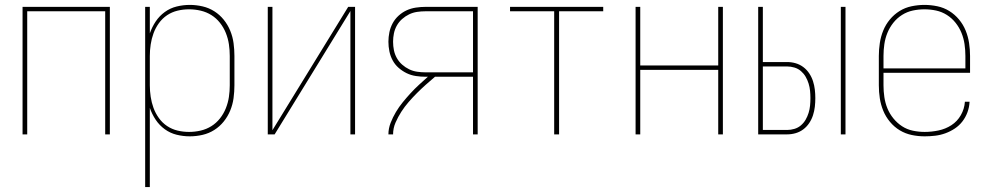

<svg xmlns="http://www.w3.org/2000/svg" viewBox="-20 -548 4040 783"><path d="M72 0V-520H428V0H409V-502H91V0Z M572 215V-520H591V-412Q600 -438 615 -460.5Q630 -483 652 -499Q674 -515 700.5 -521.5Q727 -528 754 -528Q780 -528 806 -522Q832 -516 854 -502Q876 -488 892.5 -467.5Q909 -447 919 -422.5Q929 -398 932.5 -372Q936 -346 936 -320V-200Q936 -174 932.5 -148Q929 -122 919 -97.5Q909 -73 892.5 -52.5Q876 -32 854 -18Q832 -4 806 2Q780 8 754 8Q727 8 700.5 1.5Q674 -5 652 -21Q630 -37 615 -59.5Q600 -82 591 -108V215ZM751 -10Q775 -10 798.5 -15.5Q822 -21 842 -33.5Q862 -46 877 -65Q892 -84 901 -106.5Q910 -129 913.5 -152.5Q917 -176 917 -200V-320Q917 -344 913.5 -367.5Q910 -391 901 -413.5Q892 -436 877 -455Q862 -474 842 -486.5Q822 -499 798.5 -504.5Q775 -510 751 -510Q727 -510 704 -504.5Q681 -499 661.5 -486Q642 -473 628 -453.5Q614 -434 606 -412Q598 -390 594.5 -366.5Q591 -343 591 -320V-200Q591 -177 594.5 -153.5Q598 -130 606 -108Q614 -86 628 -66.5Q642 -47 661.5 -34Q681 -21 704 -15.5Q727 -10 751 -10Z M1072 0V-520H1091V-17L1400 -520H1428V0H1409V-503L1100 0Z M1564 0Q1564 -24 1573 -47Q1582 -70 1594.5 -91Q1607 -112 1622.5 -131Q1638 -150 1654.5 -168Q1671 -186 1689 -202.5Q1707 -219 1725 -235H1715Q1696 -235 1676 -238Q1656 -241 1638.5 -249.5Q1621 -258 1606 -271Q1591 -284 1581.5 -301.5Q1572 -319 1568 -338.5Q1564 -358 1564 -378Q1564 -397 1568 -416.5Q1572 -436 1581.5 -453.5Q1591 -471 1606 -484.5Q1621 -498 1638.5 -506Q1656 -514 1676 -517Q1696 -520 1715 -520H1928V0H1909V-235H1754Q1735 -219 1716.5 -202.5Q1698 -186 1680.5 -168.5Q1663 -151 1646.5 -132Q1630 -113 1616.5 -92Q1603 -71 1593 -48Q1583 -25 1583 0ZM1715 -253H1909V-502H1715Q1698 -502 1681 -499.5Q1664 -497 1648.5 -489.5Q1633 -482 1620 -470.5Q1607 -459 1598.5 -444Q1590 -429 1586.5 -412Q1583 -395 1583 -378Q1583 -360 1586.5 -343Q1590 -326 1598.5 -311Q1607 -296 1620 -284.5Q1633 -273 1648.5 -265.5Q1664 -258 1681 -255.5Q1698 -253 1715 -253Z M2240 0V-502H2060V-520H2440V-502H2260V0Z M2572 0V-520H2591V-281H2909V-520H2928V0H2909V-263H2591V0Z M3409 0V-520H3428V0ZM3072 0V-520H3091V-295H3190Q3208 -295 3225 -290Q3242 -285 3256 -274.5Q3270 -264 3280 -249Q3290 -234 3295.5 -217Q3301 -200 3303 -182.5Q3305 -165 3305 -148Q3305 -130 3303 -112.5Q3301 -95 3295.5 -78Q3290 -61 3280 -46Q3270 -31 3256 -20.5Q3242 -10 3225 -5Q3208 0 3190 0ZM3091 -18H3190Q3205 -18 3220 -22.5Q3235 -27 3246.5 -37Q3258 -47 3265.5 -60Q3273 -73 3277.5 -87.5Q3282 -102 3283.5 -117Q3285 -132 3285 -148Q3285 -163 3283.5 -178Q3282 -193 3277.5 -207.5Q3273 -222 3265.5 -235Q3258 -248 3246.5 -258Q3235 -268 3220 -272.5Q3205 -277 3190 -277H3091Z M3751 8Q3724 8 3698 2.5Q3672 -3 3649.5 -16.5Q3627 -30 3609.5 -51Q3592 -72 3582 -96.5Q3572 -121 3568 -147Q3564 -173 3564 -200V-320Q3564 -346 3568 -372.5Q3572 -399 3582 -423.5Q3592 -448 3609 -468.5Q3626 -489 3648.5 -503Q3671 -517 3697.5 -522.5Q3724 -528 3750 -528Q3776 -528 3802.5 -522.5Q3829 -517 3851.5 -503Q3874 -489 3891 -468.5Q3908 -448 3918 -423.5Q3928 -399 3932 -372.5Q3936 -346 3936 -320V-251H3583V-200Q3583 -176 3586.5 -152Q3590 -128 3599 -106Q3608 -84 3623.5 -65Q3639 -46 3659 -33Q3679 -20 3703 -15Q3727 -10 3751 -10Q3779 -10 3807.5 -16Q3836 -22 3860 -37.5Q3884 -53 3898.5 -78.5Q3913 -104 3915 -133H3934Q3933 -111 3925.5 -90.5Q3918 -70 3905 -53Q3892 -36 3874 -24Q3856 -12 3835.5 -4.5Q3815 3 3793.5 5.5Q3772 8 3751 8ZM3583 -269H3917V-320Q3917 -344 3913.5 -368Q3910 -392 3901 -414Q3892 -436 3877 -455Q3862 -474 3841.5 -487Q3821 -500 3797.5 -505Q3774 -510 3750 -510Q3726 -510 3702.5 -505Q3679 -500 3658.5 -487Q3638 -474 3623 -455Q3608 -436 3599 -414Q3590 -392 3586.5 -368Q3583 -344 3583 -320Z"/></svg>

Font: Zed Mono Thin
Style: Regular
Weight: 100
Monospace: yes
Designer: Belleve Invis
Foundry: Belleve Invis
Version: Version 1.0.0; ttfautohint (v1.8.4)